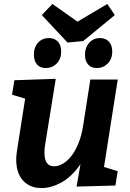

<svg xmlns="http://www.w3.org/2000/svg" viewBox="-20 -935 656 967"><path d="M190.3 12.1Q144.4 12.5 113 -10.5Q81.6 -33.5 69.1 -74.7Q56.6 -116 64.9 -171.5L110.1 -460.4L121.2 -434L40.8 -457.9L52.3 -530.9L260.9 -538L207 -204.7Q202.4 -172.8 204.8 -148.8Q207.1 -124.8 218.6 -111.2Q230.2 -97.6 252 -97.6Q273.1 -97.6 295.7 -110.1Q318.3 -122.6 338.8 -148.5Q359.2 -174.3 375.3 -213.7Q391.3 -253 399.5 -307L435 -534.3H573L500.8 -75.2L484.2 -99.9L572.8 -72.9L561.3 -0.6L365.6 4.7L395.8 -168.2L438.7 -242.1Q418.9 -154 377.8 -97.7Q336.6 -41.4 287.2 -14.8Q237.8 11.8 190.3 12.1ZM467.9 -592.3Q439.8 -592.3 423.9 -610Q408 -627.8 408 -659.5Q408 -695.4 429.1 -719.4Q450.2 -743.3 483.4 -743.3Q512.5 -743.3 528.9 -725.2Q545.3 -707.1 545.3 -675.7Q545.3 -637.8 522.6 -615Q500 -592.3 467.9 -592.3ZM210.7 -592.3Q182.6 -592.3 166.7 -610Q150.8 -627.8 150.8 -659.5Q150.8 -697.4 172 -720.4Q193.1 -743.3 226.2 -743.3Q255.3 -743.3 271.7 -725.2Q288.1 -707.1 288.1 -675.7Q288.1 -637.8 265.5 -615Q242.8 -592.3 210.7 -592.3ZM520.5 -915 558.2 -859.1 399.1 -728.2 320 -720.7 190.6 -859.1 243.9 -915 414.8 -794.8 320.2 -796.2Z"/></svg>

Font: Bitter Thin
Style: Italic
Weight: 100
Italic angle: -9°
Designer: Sol Matas, and Bitter project Authors
Foundry: Sol Matas
Version: Version 2.002